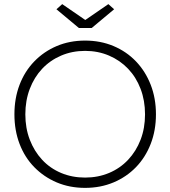

<svg xmlns="http://www.w3.org/2000/svg" viewBox="-20 -902 827 932"><path d="M50 -347Q50 -425 75 -490.5Q100 -556 146.5 -604Q193 -652 255.5 -678.5Q318 -705 393 -705Q468 -705 531 -678.5Q594 -652 640 -604Q686 -556 711.5 -490.5Q737 -425 737 -347Q737 -269 711.5 -203.5Q686 -138 640 -90.5Q594 -43 531 -16.5Q468 10 393 10Q318 10 255.5 -16.5Q193 -43 146.5 -90.5Q100 -138 75 -203.5Q50 -269 50 -347ZM684 -347Q684 -414 662.5 -470.5Q641 -527 602 -568Q563 -609 509.5 -632Q456 -655 393 -655Q330 -655 276.5 -632Q223 -609 184.5 -568Q146 -527 124.5 -470.5Q103 -414 103 -347Q103 -280 124.5 -224Q146 -168 184.5 -126.5Q223 -85 276.5 -62.5Q330 -40 393 -40Q456 -40 509.5 -62.5Q563 -85 602 -126.5Q641 -168 662.5 -224Q684 -280 684 -347ZM363 -766 254 -857 282 -882 394 -805 506 -882 534 -857 425 -766Z"/></svg>

Font: Mach ExtraLight
Style: Regular
Weight: 250
Version: Version 1.002